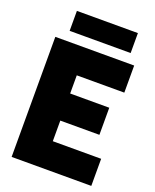

<svg xmlns="http://www.w3.org/2000/svg" viewBox="-167 -1018 897 1112"><g transform="rotate(20 282.0 -462.0)"><path d="M44 0V-740H530V-573H237V-461H478V-294H237V-167H535V0ZM110 -801V-924H486V-801Z"/></g></svg>

Font: Encode Sans Condensed Black
Style: Regular
Weight: 900
Width: 3
Designer: Multiple Designers
Foundry: Impallari Type
Version: Version 3.000; ttfautohint (v1.8.3) -l 8 -r 50 -G 200 -x 14 